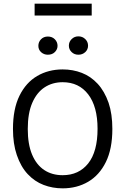

<svg xmlns="http://www.w3.org/2000/svg" viewBox="-20 -1019 686 1051"><path d="M323 12Q267.5 12 218.5 -6.8Q169.5 -25.5 131.8 -65.8Q94 -106 72 -170.5Q51 -231.5 51 -313Q51 -422.5 86.5 -494.8Q122 -567 183.5 -603Q245 -639 323 -639Q379 -639 428 -620Q477 -601 514.5 -560.5Q552 -520 574.5 -456Q595 -395 595 -313Q595 -204 559.5 -132Q524 -60 462.5 -24Q401 12 323 12ZM323 -60Q411.5 -60 462.8 -124.5Q514 -189 514 -314Q514 -435.5 463 -502.2Q412 -569 323 -569Q267 -569 224 -540.8Q181 -512.5 156.5 -455.8Q132 -399 132 -313Q132 -229.5 155.5 -173.2Q179 -117 221.8 -88.5Q264.5 -60 323 -60ZM409 -719.5Q387 -719.5 372 -734Q357 -748.5 357 -769Q357 -790 372.2 -805Q387.5 -820 409 -820Q431.5 -820 446.8 -805Q462 -790 462 -769Q462 -748 446.8 -733.8Q431.5 -719.5 409 -719.5ZM242 -719.5Q220.5 -719.5 205.2 -733.2Q190 -747 190 -768Q190 -789 204.5 -804Q219 -819 242 -819Q265.5 -819 280.2 -804Q295 -789 295 -768Q295 -749 280.5 -734.2Q266 -719.5 242 -719.5ZM482 -934H169.5V-999H482Z"/></svg>

Font: Betina Sans
Style: Regular
Weight: 400
Designer: Jonathan Pinhorn (font) & Cristiano Sobral (main changes)
Version: Version 2.001;April 28, 2021;FontCreator 13.0.0.2655 32-bit;